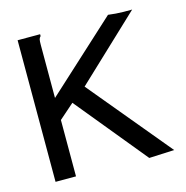

<svg xmlns="http://www.w3.org/2000/svg" viewBox="-96 -719 792 816"><g transform="rotate(-15 300.0 -311.5)"><path d="M207 -306 141 -248V0H51V-623H150V-615Q144 -609 142.5 -602Q141 -595 141 -578V-345L450 -628Q464 -626 483.5 -624.5Q503 -623 517 -623H555L275 -359L573 0L462 5Z"/></g></svg>

Font: Inconsolata Expanded Medium
Style: Regular
Weight: 500
Width: 7
Monospace: yes
Designer: Raph Levien, Cyreal, Brenton Simpson
Foundry: Raph Levien, Cyreal, Google
Version: Version 3.001; ttfautohint (v1.8.2.53-6de2)